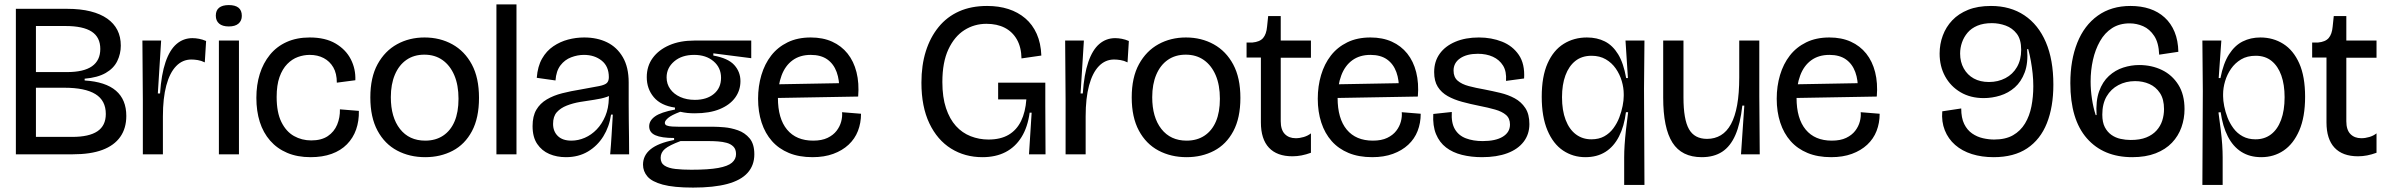

<svg xmlns="http://www.w3.org/2000/svg" viewBox="-20 -700 10827 871"><path d="M52 0V-660H284Q345 -660 390.5 -648.5Q436 -637 466.5 -615.5Q497 -594 512.5 -563.5Q528 -533 528 -493Q528 -456 512 -423Q496 -390 459.5 -369Q423 -348 364 -343V-335Q459 -329 506 -288.5Q553 -248 553 -174Q553 -118 525.5 -79Q498 -40 444.5 -20Q391 0 310 0ZM143 -79H308Q384 -79 422 -104.5Q460 -130 460 -183Q460 -244 413 -273Q366 -302 272 -302H143ZM143 -373H284Q360 -373 397.5 -399.5Q435 -426 435 -478Q435 -531 396 -556.5Q357 -582 277 -582H143Z M628 0V-245L626 -516H711L696 -276H706Q712 -363 731 -418.5Q750 -474 781 -500.5Q812 -527 853 -527Q867 -527 883 -524Q899 -521 915 -514L909 -417Q893 -425 877 -427.5Q861 -430 848 -430Q808 -430 779 -400Q750 -370 734.5 -312.5Q719 -255 719 -172V0Z M973 0V-516H1064V0ZM1018 -580Q989 -580 974 -593Q959 -606 959 -629Q959 -653 974 -665Q989 -677 1018 -677Q1047 -677 1062 -665Q1077 -653 1077 -628Q1077 -606 1062 -593Q1047 -580 1018 -580Z M1389 13Q1329 13 1283 -6.5Q1237 -26 1205.5 -62Q1174 -98 1158.5 -147Q1143 -196 1143 -256Q1143 -315 1158.5 -364.5Q1174 -414 1204.5 -451.5Q1235 -489 1280.5 -509.5Q1326 -530 1385 -530Q1456 -530 1502.5 -502.5Q1549 -475 1571.5 -431Q1594 -387 1592 -336L1508 -325Q1508 -367 1492 -394.5Q1476 -422 1448.5 -436.5Q1421 -451 1385 -451Q1358 -451 1331.5 -441.5Q1305 -432 1283 -409.5Q1261 -387 1248 -350.5Q1235 -314 1235 -260Q1235 -190 1256.5 -146.5Q1278 -103 1313.5 -83Q1349 -63 1392 -63Q1438 -63 1467 -82.5Q1496 -102 1509.5 -134.5Q1523 -167 1522 -204L1608 -197Q1609 -151 1595.5 -112.5Q1582 -74 1554 -45.5Q1526 -17 1484.5 -2Q1443 13 1389 13Z M1909 13Q1838 13 1781.5 -17Q1725 -47 1692.5 -107.5Q1660 -168 1660 -258Q1660 -349 1693 -409Q1726 -469 1781.5 -499.5Q1837 -530 1906 -530Q1976 -530 2032 -499Q2088 -468 2120.5 -407.5Q2153 -347 2153 -256Q2153 -165 2121 -105Q2089 -45 2033.5 -16Q1978 13 1909 13ZM1909 -62Q1956 -62 1990 -84.5Q2024 -107 2042 -149Q2060 -191 2060 -252Q2060 -314 2041 -358.5Q2022 -403 1987.5 -427.5Q1953 -452 1905 -452Q1858 -452 1824 -428.5Q1790 -405 1771.5 -361.5Q1753 -318 1753 -259Q1753 -168 1794.5 -115Q1836 -62 1909 -62Z M2232 0V-680H2323V0Z M2547 13Q2506 13 2472 -1.5Q2438 -16 2417 -47Q2396 -78 2396 -128Q2396 -173 2413 -202Q2430 -231 2460.5 -249Q2491 -267 2530.5 -277Q2570 -287 2614 -294Q2671 -304 2698 -309.5Q2725 -315 2733.5 -324Q2742 -333 2742 -350Q2742 -399 2709.5 -425Q2677 -451 2629 -451Q2600 -451 2571 -440Q2542 -429 2522.5 -403.5Q2503 -378 2500 -335L2415 -347Q2419 -399 2439 -434Q2459 -469 2490 -490Q2521 -511 2557 -520.5Q2593 -530 2630 -530Q2689 -530 2734 -508Q2779 -486 2805.5 -440.5Q2832 -395 2832 -326V-228Q2832 -190 2832.5 -152Q2833 -114 2833.5 -76Q2834 -38 2834 0H2748Q2752 -45 2754.5 -88.5Q2757 -132 2760 -180H2752Q2744 -125 2717 -81.5Q2690 -38 2647 -12.5Q2604 13 2547 13ZM2572 -62Q2603 -62 2633 -75Q2663 -88 2687 -113Q2711 -138 2726 -173.5Q2741 -209 2742 -254L2743 -276L2769 -285Q2758 -269 2733 -260.5Q2708 -252 2676 -247.5Q2644 -243 2611.5 -237.5Q2579 -232 2551 -221Q2523 -210 2506 -191Q2489 -172 2489 -138Q2489 -104 2510.5 -83Q2532 -62 2572 -62Z M3124 151Q3036 151 2986.5 137.5Q2937 124 2917 100.5Q2897 77 2897 47Q2897 5 2931.5 -23Q2966 -51 3038 -65V-74Q2981 -74 2953 -86.5Q2925 -99 2925 -127Q2925 -153 2951.5 -172Q2978 -191 3042 -203V-212Q2978 -221 2946 -259Q2914 -297 2914 -350Q2914 -400 2941 -437Q2968 -474 3016.5 -495Q3065 -516 3130 -516H3388V-436L3216 -458V-448Q3283 -436 3311 -405Q3339 -374 3339 -332Q3339 -290 3315 -257Q3291 -224 3245 -205Q3199 -186 3132 -186Q3114 -186 3099 -187.5Q3084 -189 3066 -193Q3026 -178 3011 -165Q2996 -152 2996 -143Q2996 -134 3005 -130.5Q3014 -127 3029.5 -126Q3045 -125 3063 -125H3219Q3236 -125 3266 -122.5Q3296 -120 3327.5 -109Q3359 -98 3380.5 -72.5Q3402 -47 3402 0Q3402 50 3371.5 84Q3341 118 3279.5 134.5Q3218 151 3124 151ZM3116 70Q3194 70 3238 62Q3282 54 3300.5 38Q3319 22 3319 -1Q3319 -23 3307 -35Q3295 -47 3276.5 -52Q3258 -57 3237 -58.5Q3216 -60 3196 -60H3067Q3016 -41 2996.5 -24.5Q2977 -8 2977 16Q2977 40 2995 51.5Q3013 63 3044.5 66.5Q3076 70 3116 70ZM3132 -247Q3186 -247 3218.5 -274Q3251 -301 3251 -347Q3251 -393 3217 -422Q3183 -451 3129 -451Q3073 -451 3038.5 -421.5Q3004 -392 3004 -349Q3004 -319 3020.5 -296Q3037 -273 3066 -260Q3095 -247 3132 -247Z M3666 13Q3605 13 3559 -6Q3513 -25 3482 -60Q3451 -95 3435 -144Q3419 -193 3419 -252Q3419 -309 3434 -359.5Q3449 -410 3478.5 -448Q3508 -486 3553 -508Q3598 -530 3658 -530Q3713 -530 3755 -511Q3797 -492 3825 -457Q3853 -422 3865.5 -372.5Q3878 -323 3873 -262L3475 -255V-317L3806 -323L3787 -287Q3789 -336 3775.5 -373Q3762 -410 3733 -430.5Q3704 -451 3658 -451Q3609 -451 3575.5 -426.5Q3542 -402 3525.5 -357.5Q3509 -313 3509 -256Q3509 -162 3550.5 -112Q3592 -62 3669 -62Q3708 -62 3734 -74.5Q3760 -87 3775 -106.5Q3790 -126 3796 -148.5Q3802 -171 3800 -191L3886 -184Q3886 -142 3872 -106Q3858 -70 3829.5 -43.5Q3801 -17 3760 -2Q3719 13 3666 13Z M4437 13Q4357 13 4294.5 -26Q4232 -65 4196 -140.5Q4160 -216 4160 -325Q4160 -404 4180 -467.5Q4200 -531 4238 -577.5Q4276 -624 4331 -648.5Q4386 -673 4458 -673Q4511 -673 4554.5 -659Q4598 -645 4631 -617Q4664 -589 4683 -546.5Q4702 -504 4704 -448L4614 -435Q4613 -486 4593 -521Q4573 -556 4538 -574Q4503 -592 4455 -592Q4400 -592 4355 -563.5Q4310 -535 4282.5 -476.5Q4255 -418 4255 -328Q4255 -259 4271.5 -209.5Q4288 -160 4316.5 -128.5Q4345 -97 4383.5 -82Q4422 -67 4464 -67Q4519 -67 4555.5 -88.5Q4592 -110 4612 -151Q4632 -192 4636 -249H4508V-325H4722V-220L4723 0H4648L4660 -189H4651Q4642 -123 4614 -78Q4586 -33 4541.5 -10Q4497 13 4437 13Z M4814 0V-245L4812 -516H4897L4882 -276H4892Q4898 -363 4917 -418.5Q4936 -474 4967 -500.5Q4998 -527 5039 -527Q5053 -527 5069 -524Q5085 -521 5101 -514L5095 -417Q5079 -425 5063 -427.5Q5047 -430 5034 -430Q4994 -430 4965 -400Q4936 -370 4920.5 -312.5Q4905 -255 4905 -172V0Z M5363 13Q5292 13 5235.5 -17Q5179 -47 5146.5 -107.5Q5114 -168 5114 -258Q5114 -349 5147 -409Q5180 -469 5235.5 -499.5Q5291 -530 5360 -530Q5430 -530 5486 -499Q5542 -468 5574.5 -407.5Q5607 -347 5607 -256Q5607 -165 5575 -105Q5543 -45 5487.5 -16Q5432 13 5363 13ZM5363 -62Q5410 -62 5444 -84.5Q5478 -107 5496 -149Q5514 -191 5514 -252Q5514 -314 5495 -358.5Q5476 -403 5441.5 -427.5Q5407 -452 5359 -452Q5312 -452 5278 -428.5Q5244 -405 5225.5 -361.5Q5207 -318 5207 -259Q5207 -168 5248.5 -115Q5290 -62 5363 -62Z M5843 9Q5773 9 5736.5 -30Q5700 -69 5700 -145V-439H5635V-507H5661Q5695 -510 5710 -527.5Q5725 -545 5728 -579L5733 -627H5790V-516H5927V-438H5790V-150Q5790 -111 5808.5 -92Q5827 -73 5858 -73Q5876 -73 5894.5 -78.5Q5913 -84 5927 -95V-7Q5905 1 5884.5 5Q5864 9 5843 9Z M6205 13Q6144 13 6098 -6Q6052 -25 6021 -60Q5990 -95 5974 -144Q5958 -193 5958 -252Q5958 -309 5973 -359.5Q5988 -410 6017.5 -448Q6047 -486 6092 -508Q6137 -530 6197 -530Q6252 -530 6294 -511Q6336 -492 6364 -457Q6392 -422 6404.5 -372.5Q6417 -323 6412 -262L6014 -255V-317L6345 -323L6326 -287Q6328 -336 6314.5 -373Q6301 -410 6272 -430.5Q6243 -451 6197 -451Q6148 -451 6114.5 -426.5Q6081 -402 6064.5 -357.5Q6048 -313 6048 -256Q6048 -162 6089.5 -112Q6131 -62 6208 -62Q6247 -62 6273 -74.5Q6299 -87 6314 -106.5Q6329 -126 6335 -148.5Q6341 -171 6339 -191L6425 -184Q6425 -142 6411 -106Q6397 -70 6368.5 -43.5Q6340 -17 6299 -2Q6258 13 6205 13Z M6703 13Q6654 13 6612 2.5Q6570 -8 6540 -31Q6510 -54 6494.5 -91.5Q6479 -129 6482 -183L6566 -192Q6563 -143 6580 -114Q6597 -85 6630 -72.5Q6663 -60 6706 -60Q6765 -60 6797.5 -80Q6830 -100 6830 -135Q6830 -163 6812 -178.5Q6794 -194 6762.5 -203Q6731 -212 6690 -220Q6650 -228 6613 -238Q6576 -248 6547.5 -264Q6519 -280 6502.5 -306Q6486 -332 6486 -373Q6486 -421 6511 -456Q6536 -491 6582 -510.5Q6628 -530 6689 -530Q6746 -530 6794 -511Q6842 -492 6870 -451Q6898 -410 6894 -344L6812 -333Q6815 -376 6798.5 -402.5Q6782 -429 6752.5 -442.5Q6723 -456 6684 -456Q6634 -456 6604 -435.5Q6574 -415 6574 -380Q6574 -350 6592.5 -334Q6611 -318 6643 -309.5Q6675 -301 6715 -294Q6751 -287 6786.5 -278.5Q6822 -270 6851.5 -254Q6881 -238 6899.5 -210Q6918 -182 6918 -137Q6918 -91 6892 -57Q6866 -23 6818 -5Q6770 13 6703 13Z M7348 139V14Q7348 -13 7350 -43Q7352 -73 7356 -110Q7360 -147 7366 -191H7356Q7348 -127 7324.5 -81Q7301 -35 7263 -11Q7225 13 7172 13Q7116 13 7071 -17Q7026 -47 7000 -108.5Q6974 -170 6974 -261Q6974 -353 7000.5 -412.5Q7027 -472 7073.5 -501Q7120 -530 7179 -530Q7225 -530 7260.5 -512Q7296 -494 7320.5 -454Q7345 -414 7357 -346H7365L7354 -516H7440L7438 -298L7440 139ZM7199 -68Q7233 -68 7257.5 -81.5Q7282 -95 7299 -118Q7316 -141 7326 -167.5Q7336 -194 7341 -219.5Q7346 -245 7346 -265V-273Q7346 -302 7337 -332.5Q7328 -363 7310 -389Q7292 -415 7264.5 -431Q7237 -447 7200 -447Q7156 -447 7126.5 -423.5Q7097 -400 7081.5 -358Q7066 -316 7066 -259Q7066 -199 7082.5 -156Q7099 -113 7129 -90.5Q7159 -68 7199 -68Z M7700 13Q7609 13 7567 -53Q7525 -119 7525 -257V-516H7617V-258Q7617 -158 7642 -114Q7667 -70 7724 -70Q7759 -70 7786.5 -86.5Q7814 -103 7832.5 -137Q7851 -171 7860.5 -223.5Q7870 -276 7870 -349V-516H7961V-264L7963 0H7878L7893 -221H7884Q7875 -139 7852.5 -87.5Q7830 -36 7792.5 -11.5Q7755 13 7700 13Z M8287 13Q8226 13 8180 -6Q8134 -25 8103 -60Q8072 -95 8056 -144Q8040 -193 8040 -252Q8040 -309 8055 -359.5Q8070 -410 8099.5 -448Q8129 -486 8174 -508Q8219 -530 8279 -530Q8334 -530 8376 -511Q8418 -492 8446 -457Q8474 -422 8486.5 -372.5Q8499 -323 8494 -262L8096 -255V-317L8427 -323L8408 -287Q8410 -336 8396.5 -373Q8383 -410 8354 -430.5Q8325 -451 8279 -451Q8230 -451 8196.5 -426.5Q8163 -402 8146.5 -357.5Q8130 -313 8130 -256Q8130 -162 8171.5 -112Q8213 -62 8290 -62Q8329 -62 8355 -74.5Q8381 -87 8396 -106.5Q8411 -126 8417 -148.5Q8423 -171 8421 -191L8507 -184Q8507 -142 8493 -106Q8479 -70 8450.5 -43.5Q8422 -17 8381 -2Q8340 13 8287 13Z M9024 13Q8970 13 8925.5 -1Q8881 -15 8849.5 -42.5Q8818 -70 8802.5 -109Q8787 -148 8791 -195L8877 -208Q8877 -165 8890.5 -137.5Q8904 -110 8926.5 -94.5Q8949 -79 8975.5 -73Q9002 -67 9026 -67Q9078 -67 9112 -86.5Q9146 -106 9166.5 -140Q9187 -174 9195.5 -217.5Q9204 -261 9204 -309Q9204 -338 9201 -366.5Q9198 -395 9193 -423Q9188 -451 9181 -477H9176Q9181 -414 9165 -371.5Q9149 -329 9120 -303.5Q9091 -278 9054 -266.5Q9017 -255 8979 -255Q8919 -255 8874 -281.5Q8829 -308 8804 -353.5Q8779 -399 8779 -457Q8779 -500 8793.5 -539Q8808 -578 8836.5 -608Q8865 -638 8908.5 -655.5Q8952 -673 9012 -673Q9100 -673 9163.5 -630.5Q9227 -588 9261 -508.5Q9295 -429 9295 -316Q9295 -215 9265.5 -141Q9236 -67 9176 -27Q9116 13 9024 13ZM9003 -328Q9044 -328 9077.5 -345.5Q9111 -363 9130 -396Q9149 -429 9149 -474Q9149 -521 9129 -547Q9109 -573 9078.5 -584Q9048 -595 9016 -595Q8978 -595 8950.5 -583.5Q8923 -572 8906 -552Q8889 -532 8880.5 -507.5Q8872 -483 8872 -457Q8872 -419 8888.5 -389.5Q8905 -360 8934 -344Q8963 -328 9003 -328Z M9653 13Q9522 13 9447 -72.5Q9372 -158 9372 -323Q9372 -427 9403.5 -506Q9435 -585 9496.5 -629Q9558 -673 9645 -673Q9693 -673 9732 -660Q9771 -647 9800 -620.5Q9829 -594 9845 -555Q9861 -516 9862 -465L9775 -452Q9773 -506 9752.5 -537Q9732 -568 9702.5 -581Q9673 -594 9641 -594Q9595 -594 9561.5 -572.5Q9528 -551 9506.5 -513Q9485 -475 9474.5 -428Q9464 -381 9464 -330Q9464 -292 9470 -252Q9476 -212 9487 -178H9491Q9487 -242 9502.5 -285.5Q9518 -329 9547 -355.5Q9576 -382 9612 -393.5Q9648 -405 9684 -405Q9741 -405 9787.5 -382.5Q9834 -360 9862 -315.5Q9890 -271 9890 -205Q9890 -162 9876 -122.5Q9862 -83 9833 -52.5Q9804 -22 9759 -4.5Q9714 13 9653 13ZM9646 -65Q9688 -65 9716.5 -76.5Q9745 -88 9763 -108Q9781 -128 9789 -153Q9797 -178 9797 -205Q9797 -250 9778.5 -278Q9760 -306 9730.5 -319Q9701 -332 9666 -332Q9624 -332 9590 -314Q9556 -296 9536.5 -262.5Q9517 -229 9517 -180Q9517 -145 9528.5 -123Q9540 -101 9558.5 -88Q9577 -75 9600 -70Q9623 -65 9646 -65Z M9971 139 9973 -287 9971 -516H10057L10045 -346H10053Q10066 -413 10092 -453.5Q10118 -494 10154 -512Q10190 -530 10234 -530Q10292 -530 10338 -501Q10384 -472 10410.5 -412.5Q10437 -353 10437 -261Q10437 -169 10410.5 -108Q10384 -47 10339.5 -17Q10295 13 10238 13Q10186 13 10148 -11Q10110 -35 10086.5 -81Q10063 -127 10054 -191L10044 -190Q10050 -146 10054.5 -109.5Q10059 -73 10061 -43Q10063 -13 10063 14V139ZM10212 -68Q10253 -68 10282.5 -90.5Q10312 -113 10328 -156Q10344 -199 10344 -259Q10344 -316 10329 -358Q10314 -400 10285 -423.5Q10256 -447 10213 -447Q10174 -447 10146.5 -430.5Q10119 -414 10101 -388Q10083 -362 10074 -331.5Q10065 -301 10065 -273V-263Q10065 -244 10070 -218.5Q10075 -193 10085 -167Q10095 -141 10112 -118Q10129 -95 10154 -81.5Q10179 -68 10212 -68Z M10677 9Q10607 9 10570.5 -30Q10534 -69 10534 -145V-439H10469V-507H10495Q10529 -510 10544 -527.5Q10559 -545 10562 -579L10567 -627H10624V-516H10761V-438H10624V-150Q10624 -111 10642.5 -92Q10661 -73 10692 -73Q10710 -73 10728.5 -78.5Q10747 -84 10761 -95V-7Q10739 1 10718.5 5Q10698 9 10677 9Z"/></svg>

Font: Bricolage Grotesque 96pt
Style: Regular
Weight: 400
Version: Version 1.001;gftools[0.9.33.dev8+g029e19f]